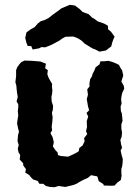

<svg xmlns="http://www.w3.org/2000/svg" viewBox="-20 -761 582 799"><path d="M207 18 188 17 171 13 160 4H144L137 -8L118 -14L108 -24L102 -32L85 -43L88 -57L77 -72L76 -82L62 -97L64 -116L57 -127L54 -143L58 -157L53 -174L55 -199L59 -213L55 -228L51 -248L54 -269L56 -281L54 -298L56 -314V-327L49 -339L54 -358L51 -374L49 -392L48 -405L44 -419L47 -444V-469L52 -482L61 -494L68 -502L82 -509L111 -508L124 -507L137 -506L148 -505L171 -496L168 -477L179 -469L177 -452L182 -438L188 -427L197 -412L196 -400L198 -386L197 -372L194 -358L195 -339L201 -320L200 -305L196 -291L199 -274L198 -257L195 -233L197 -219L190 -207L199 -190L204 -169L200 -152L210 -137L220 -126L221 -116L232 -112L263 -109L279 -116L299 -126L308 -132L310 -145L324 -156L332 -173L330 -186L343 -203L338 -215L342 -232L341 -257L347 -276L340 -291L351 -302L346 -319L344 -332L341 -348L346 -367L343 -389L353 -402L352 -412L355 -431L363 -444L365 -453L372 -466L378 -481L394 -493L398 -506H413L431 -508L448 -503L463 -497L475 -491L481 -479L488 -469L493 -447L485 -422L495 -404L497 -392L489 -375L486 -363L484 -348L486 -330L482 -318L483 -299L487 -289L489 -270L490 -258L485 -244V-226L488 -209L486 -191L481 -179L484 -160L488 -146L482 -135L486 -116L491 -99L490 -80L488 -68L485 -58V-41L486 -30L483 -12L468 -1L457 11L444 12L412 11L410 5L391 -7L385 -27L359 -32L346 -21L326 -12L311 -4L298 4L285 9L268 13L252 17L224 13ZM116 -555 110 -569 95 -570 90 -583 85 -603 90 -626 106 -638 124 -648 138 -664 150 -673 164 -677 182 -686 201 -701 225 -718 235 -726 254 -734 271 -741 292 -738 312 -723 324 -711 349 -702 363 -688 372 -683 387 -672 413 -663 429 -654 430 -639 442 -629 457 -608 452 -598 447 -584 443 -568 426 -555 421 -551 394 -546 375 -556 368 -558 359 -563 333 -579 318 -593 303 -602 285 -609 253 -608 241 -602 227 -592 201 -578 191 -573 168 -564 152 -565 143 -560Z"/></svg>

Font: Winky Rough SemiBold
Style: Regular
Weight: 600
Designer: Simon Atzbach
Foundry: typofactur
Version: Version 1.206; ttfautohint (v1.8.4.7-5d5b)